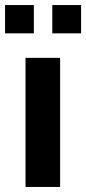

<svg xmlns="http://www.w3.org/2000/svg" viewBox="-30 -740 341 760"><path d="M71 0V-511H208V0ZM-10 -608V-720H104V-608ZM177 -608V-720H291V-608Z"/></svg>

Font: Chivo Medium SemiBold
Style: Regular
Weight: 600
Version: Version 2.002